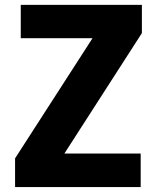

<svg xmlns="http://www.w3.org/2000/svg" viewBox="-20 -757 635 777"><path d="M241.2 -135.7H549.3V0H41V-116.2L354.5 -602.5H64V-737.3H554.2V-623L241.2 -136.7Z"/></svg>

Font: Epilogue ExtraBold
Style: Regular
Weight: 800
Designer: Tyler Finck
Foundry: Etcetera Type Co
Version: Version 2.112